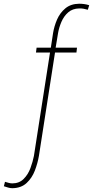

<svg xmlns="http://www.w3.org/2000/svg" viewBox="-122 -780 491 1014"><path d="M284.7 -528.3 281.7 -502.4H168.5L83.5 43.5Q77.1 81.1 62.3 120.4Q47.4 159.7 18.6 186.5Q-10.3 213.4 -57.1 213.9Q-67.9 213.9 -78.6 210.7Q-89.4 207.5 -101.6 203.6L-95.7 180.2Q-85.9 183.1 -75.9 185.8Q-65.9 188.5 -57.1 188.5Q-20.5 188.5 2.9 165Q26.4 141.6 38.8 107.7Q51.3 73.7 57.1 43.5L142.1 -502.4H67.9L71.3 -528.3H146.5L158.2 -605Q164.1 -641.6 179.4 -677Q194.8 -712.4 223.4 -736.1Q252 -759.8 296.4 -760.3Q309.6 -760.3 322.5 -758.5Q335.4 -756.8 349.1 -752.4L341.8 -728.5Q330.6 -731.9 319.1 -733.9Q307.6 -735.8 296.4 -735.4Q261.2 -734.9 238.3 -714.8Q215.3 -694.8 202.4 -664.6Q189.5 -634.3 184.6 -605L171.9 -528.3Z"/></svg>

Font: Roboto Condensed Thin
Style: Italic
Weight: 250
Italic angle: -12°
Designer: Christian Robertson
Foundry: Google
Version: Version 3.008; 2023